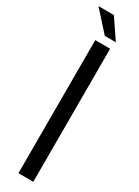

<svg xmlns="http://www.w3.org/2000/svg" viewBox="-251 -859 634 875"><g transform="rotate(30 66.5 -421.0)"><path d="M67.9 -738.8 -24.9 -841.8H56.2L126 -738.8ZM40 0V-700.2H118.2V0Z"/></g></svg>

Font: Bebas Neue Regular
Style: Regular
Weight: 400
Designer: Ryoichi Tsunekawa
Foundry: Ryoichi Tsunekawa
Version: Version 001.003